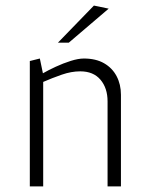

<svg xmlns="http://www.w3.org/2000/svg" viewBox="-20 -669 531 689"><path d="M87 0V-450L123 -459L134 -406Q153 -417 180 -429.5Q207 -442 234 -450.5Q261 -459 281 -459Q324 -459 353.5 -442Q383 -425 398.5 -395.5Q414 -366 414 -329V0H366V-305Q366 -353 340.5 -383Q315 -413 268 -413Q236 -413 201.5 -401Q167 -389 135 -375V0ZM188 -516 317 -649 370 -638 227 -516Z"/></svg>

Font: Ancizar Sans Thin
Style: Regular
Weight: 100
Designer: Cesar Puertas, Viviana Monsalve, Julian Moncada, Julian Prieto, Jose Castro, Mariel Hernandez, Felipe Aragon, Sara Alarc
Version: Version 8.100